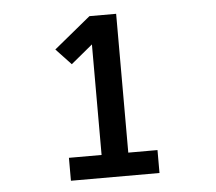

<svg xmlns="http://www.w3.org/2000/svg" viewBox="-43 -885 686 609"><g transform="rotate(-5 300.0 -580.5)"><path d="M159 -323V-396H263V-748L194 -691L146 -742L263 -838H348V-396H441V-323Z"/></g></svg>

Font: Iosevka Slab Semibold Extended
Style: Regular
Weight: 600
Width: 7
Monospace: yes
Designer: Belleve Invis
Foundry: Belleve Invis
Version: Version 11.1.0; ttfautohint (v1.8.3)